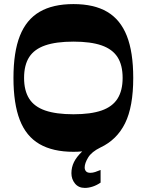

<svg xmlns="http://www.w3.org/2000/svg" viewBox="-20 -732 719 941"><path d="M340 12Q239 12 173.5 -26Q108 -64 77 -144Q46 -224 46 -350Q46 -477 77.5 -556.5Q109 -636 174 -674Q239 -712 340 -712Q441 -712 505.5 -674Q570 -636 601.5 -556.5Q633 -477 633 -350Q633 -209 593 -128Q553 -47 472 -9Q429 12 412 40Q395 68 395 89Q395 100 401.5 107.5Q408 115 423 115Q434 115 446.5 111Q459 107 473 101V163Q454 176 434 182.5Q414 189 396 189Q365 189 347.5 167.5Q330 146 330 117Q330 88 342.5 62.5Q355 37 383 10Q372 11 361.5 11.5Q351 12 340 12ZM98 -350Q98 -288 123 -248.5Q148 -209 201.5 -190.5Q255 -172 340 -172Q425 -172 478 -190.5Q531 -209 556 -248.5Q581 -288 581 -350Q581 -413 556 -452Q531 -491 478 -509.5Q425 -528 340 -528Q255 -528 201.5 -509.5Q148 -491 123 -452Q98 -413 98 -350Z"/></svg>

Font: Ojuju
Style: Bold
Weight: 700
Designer: Chisaokwu Joboson, Mirko Velimirovic
Foundry: Udi Foundry
Version: Version 1.000